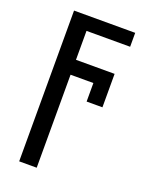

<svg xmlns="http://www.w3.org/2000/svg" viewBox="-139 -601 682 880"><g transform="rotate(20 202.0 -160.5)"><path d="M263.2 -156.2V-246.6H151.9V207H66.4V-528.3H364.7V-460.4H151.9V-319.3H340.3V-156.2Z"/></g></svg>

Font: Arimo Nerd Font
Style: Regular
Weight: 400
Designer: Steve Matteson
Foundry: Monotype Imaging Inc.
Version: Version 1.33;Nerd Fonts 3.2.1